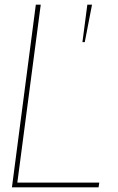

<svg xmlns="http://www.w3.org/2000/svg" viewBox="-20 -800 504 820"><path d="M401 0H31L133 -780H154L54 -20H404ZM342 -620H332L353 -780H373Z"/></svg>

Font: Tanohe Sans Thin
Style: Italic
Weight: 100
Designer: Village Type and Design LLC & Cristiano Sobral
Foundry: Cooper Hewitt Smithsonian Design Museum
Version: Version 1.00;September 29, 2021;FontCreator 13.0.0.2655 64-b